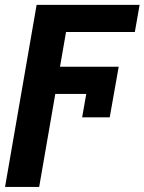

<svg xmlns="http://www.w3.org/2000/svg" viewBox="-52 -548 581 772"><path d="M232.4 -528.3 105.5 203.6H-31.7L95.2 -528.3ZM425.3 -279.8 405.8 -170.4H130.4L149.4 -279.8ZM509.3 -528.3 490.2 -419.4H173.8L192.9 -528.3ZM389.2 -76.2H278.3L314 -279.8H425.3Z"/></svg>

Font: Roboto
Style: Bold Italic
Weight: 700
Italic angle: -12°
Designer: Christian Robertson
Foundry: Google
Version: Version 3.0